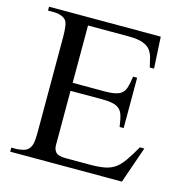

<svg xmlns="http://www.w3.org/2000/svg" viewBox="-100 -754 811 847"><g transform="rotate(15 305.5 -331.0)"><path d="M588.9 -166.5 531.2 0H21V-18.6H43.9Q52.2 -18.6 69.3 -21.7Q86.4 -24.9 96.2 -33.7Q106 -42.5 110.8 -58.1Q115.7 -73.7 115.7 -117.7V-547.4Q115.7 -610.8 103 -624.5Q85.4 -644.5 43.9 -644.5H21V-662.1H531.2L539.1 -518.1H519.5Q514.6 -539.6 510 -558.8Q505.4 -578.1 494.4 -593.5Q483.4 -608.9 459.5 -617.7Q435.5 -626.5 392.1 -626.5H208.5V-364.7H354.5Q399.4 -364.7 419.9 -374.5Q440.4 -384.3 447.5 -405.5Q454.6 -426.8 459 -460H477.5V-230H459Q454.6 -264.6 447.3 -286.1Q439.9 -307.6 419.4 -317.9Q398.9 -328.1 354.5 -328.1H208.5V-80.1Q208.5 -60.5 219.5 -48.1Q230.5 -35.6 264.6 -35.6H376.5Q417 -35.6 443.8 -41Q470.7 -46.4 490 -60.3Q509.3 -74.2 527.3 -99.9Q545.4 -125.5 568.8 -166.5Z"/></g></svg>

Font: BabelStone Roman
Style: Regular
Weight: 400
Designer: Walt Agee, Victor Gaultney, Peter Martin, Debbi Hosken, Becca Hirsbrunner (SIL); Andrew West (BabelStone)
Foundry: BabelStone
Version: Version 16.000